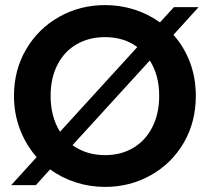

<svg xmlns="http://www.w3.org/2000/svg" viewBox="-20 -728 825 755"><path d="M662 -591Q704 -544 727 -483Q750 -422 750 -351Q750 -248 702.5 -166.5Q655 -85 573 -39Q491 7 393 7Q333 7 277.5 -11Q222 -29 177 -62L121 0H24L124 -110Q82 -158 58.5 -219.5Q35 -281 35 -351Q35 -453 83 -534.5Q131 -616 213 -662Q295 -708 393 -708Q453 -708 508 -690.5Q563 -673 609 -640L664 -700H761ZM179 -351Q179 -269 216 -210L520 -543Q467 -582 393 -582Q330 -582 281.5 -554Q233 -526 206 -473.5Q179 -421 179 -351ZM606 -351Q606 -433 569 -490L265 -157Q320 -118 393 -118Q456 -118 504 -146.5Q552 -175 579 -228Q606 -281 606 -351Z"/></svg>

Font: Fz Poppins SemBd
Style: Regular
Weight: 600
Designer: Ninad Kale (Devanagari), Jonny Pinhorn (Latin)
Foundry: Indian Type Foundry
Version: Vit hóa bi Vntype.Com & FontZin.Com